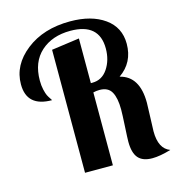

<svg xmlns="http://www.w3.org/2000/svg" viewBox="-113 -846 879 959"><g transform="rotate(-15 327.0 -366.5)"><path d="M18 -509Q18 -609 108 -679.5Q198 -750 336 -750Q446 -750 513.5 -702Q581 -654 581 -569Q581 -472 504 -419Q602 -395 602 -258Q602 -238 599.5 -182Q597 -126 597 -111Q597 -21 654 0Q597 17 557 17Q508 17 485 -9.5Q462 -36 462 -94Q462 -111 465.5 -172.5Q469 -234 469 -259Q469 -318 451.5 -349.5Q434 -381 390 -381Q373 -381 357 -377V0H213V-636L357 -656V-425H365Q415 -425 444.5 -469Q474 -513 474 -573Q474 -704 325 -704Q231 -704 172.5 -651.5Q114 -599 114 -503Q114 -477 119 -455.5Q124 -434 129 -424Q134 -414 141 -404Q148 -394 148 -393Q18 -393 18 -509Z"/></g></svg>

Font: Lobster Two
Style: Bold
Weight: 700
Designer: Pablo Impallari
Foundry: Pablo Impallari. www.impallari.com
Version: Version 1.006